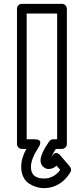

<svg xmlns="http://www.w3.org/2000/svg" viewBox="-20 -746 388 994"><path d="M67.9 0V-701.2Q67.9 -711.9 75.7 -719Q83.5 -726.1 92.8 -726.1H300.8Q311.5 -726.1 318.8 -718.3Q326.2 -710.4 326.2 -701.2V0Q326.2 10.7 318.1 17.8Q310.1 24.9 300.8 24.9H269Q254.4 46.9 245.1 67.9Q246.1 66.4 248 64Q250 61.5 251 60.1Q251.5 58.6 253.2 56.4Q254.9 54.2 258.8 50.8Q262.7 47.4 267.1 46.1Q271.5 44.9 278.1 47.4Q284.7 49.8 291 57.1L341.8 116.2Q346.7 122.1 347.9 130.1Q349.1 138.2 345.2 144Q322.3 184.1 286.1 206.1Q250 228 208 228Q188.5 228 169.2 222.4Q149.9 216.8 131.3 205.1Q112.8 193.4 101.3 170.9Q89.8 148.4 89.8 118.2Q89.8 73.2 116.2 24.9H92.8Q82 24.9 75 17.1Q67.9 9.3 67.9 0ZM118.2 -24.9H160.2Q173.3 -24.9 180.4 -21Q187.5 -17.1 188.2 -11.2Q189 -5.4 187.5 0.5Q186 6.3 183.6 10.3L181.2 14.2Q140.1 76.7 140.1 118.2Q140.1 178.2 208 178.2Q257.8 178.2 292 133.8L272.9 111.8Q253.9 128.9 231.9 128.9Q214.8 128.9 202.4 116Q189.9 103 189.9 85Q189.9 50.3 234.9 -14.2Q242.2 -24.9 255.9 -24.9H275.9V-675.8H118.2Z"/></svg>

Font: Trueno ExtraBold Outline
Style: Regular
Weight: 800
Width: 6
Designer: Julieta Ulanovsky
Foundry: Julieta Ulanovsky
Version: Version 3.001b | FøM Fix